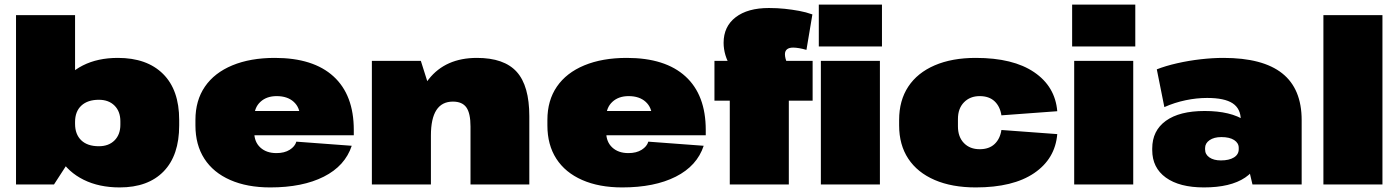

<svg xmlns="http://www.w3.org/2000/svg" viewBox="-20 -806 6111 839"><path d="M503 13Q413 13 345.5 -20.5Q278 -54 241.5 -114.5Q205 -175 204 -257V-284Q205 -366 241 -426.5Q277 -487 342 -520Q407 -553 495 -553Q622 -553 692.5 -483Q763 -413 763 -282V-258Q763 -127 695 -57Q627 13 503 13ZM50 -740H308V-142L216 0H50ZM412 -167Q455 -167 480.5 -192.5Q506 -218 506 -261V-276Q506 -319 480.5 -344.5Q455 -370 412 -370Q363 -370 335.5 -344.5Q308 -319 308 -273V-265Q308 -219 335 -193Q362 -167 412 -167Z M1161 13Q1060 13 986 -19.5Q912 -52 873 -112.5Q834 -173 834 -258V-282Q834 -367 875.5 -427.5Q917 -488 995.5 -520.5Q1074 -553 1181 -553Q1349 -553 1437.5 -472Q1526 -391 1526 -238V-215H1045V-321H1324L1291 -281V-294Q1291 -336 1263.5 -361Q1236 -386 1189 -386Q1145 -386 1118 -361Q1091 -336 1091 -294V-228Q1091 -186 1117.5 -161.5Q1144 -137 1188 -137Q1223 -137 1246 -151.5Q1269 -166 1275 -187L1517 -169Q1488 -81 1395 -34Q1302 13 1161 13Z M2036 -253Q2036 -311 2018 -336.5Q2000 -362 1959 -362Q1911 -362 1887 -325Q1863 -288 1863 -214L1780 -114V-190Q1780 -367 1853.5 -460Q1927 -553 2064 -553Q2183 -553 2238 -492Q2293 -431 2293 -298V0H2036ZM1605 -540H1819L1863 -401V0H1605Z M2699 13Q2598 13 2524 -19.5Q2450 -52 2411 -112.5Q2372 -173 2372 -258V-282Q2372 -367 2413.5 -427.5Q2455 -488 2533.5 -520.5Q2612 -553 2719 -553Q2887 -553 2975.5 -472Q3064 -391 3064 -238V-215H2583V-321H2862L2829 -281V-294Q2829 -336 2801.5 -361Q2774 -386 2727 -386Q2683 -386 2656 -361Q2629 -336 2629 -294V-228Q2629 -186 2655.5 -161.5Q2682 -137 2726 -137Q2761 -137 2784 -151.5Q2807 -166 2813 -187L3055 -169Q3026 -81 2933 -34Q2840 13 2699 13Z M3169 -366H3102V-540H3274L3227 -440Q3195 -478 3176.5 -508Q3158 -538 3150 -565Q3142 -592 3142 -619Q3142 -690 3194.5 -730.5Q3247 -771 3340 -771Q3377 -771 3409.5 -767.5Q3442 -764 3472 -758.5Q3502 -753 3530 -743L3504 -588Q3487 -593 3472 -595.5Q3457 -598 3446 -598Q3428 -598 3419 -590.5Q3410 -583 3410 -569Q3410 -552 3420 -529.5Q3430 -507 3451 -475L3302 -540H3531V-366H3427V0H3169ZM3825 -540V0H3567V-540ZM3834 -786V-603H3558V-786Z M4244 13Q4140 13 4064.5 -19.5Q3989 -52 3949 -112.5Q3909 -173 3909 -258V-282Q3909 -367 3949 -427.5Q3989 -488 4064.5 -520.5Q4140 -553 4244 -553Q4407 -553 4499 -490.5Q4591 -428 4600 -320L4356 -302Q4350 -341 4326 -363.5Q4302 -386 4261 -386Q4219 -386 4192.5 -359Q4166 -332 4166 -286V-254Q4166 -208 4192 -181Q4218 -154 4261 -154Q4302 -154 4326 -176.5Q4350 -199 4356 -238L4600 -220Q4591 -112 4499 -49.5Q4407 13 4244 13Z M4932 -540V0H4674V-540ZM4941 -786V-603H4665V-786Z M5402 -216V-281Q5402 -331 5366.5 -354.5Q5331 -378 5255 -378Q5209 -378 5161 -368Q5113 -358 5068 -338L5035 -503Q5073 -518 5123.5 -529.5Q5174 -541 5226.5 -547Q5279 -553 5326 -553Q5498 -553 5583 -485.5Q5668 -418 5668 -281V0H5453ZM5241 13Q5134 13 5074.5 -30Q5015 -73 5015 -150V-157Q5015 -235 5074.5 -278Q5134 -321 5244 -321Q5358 -321 5421.5 -278.5Q5485 -236 5485 -158V-151Q5485 -73 5421 -30Q5357 13 5241 13ZM5315 -105Q5351 -105 5372 -118Q5393 -131 5393 -154V-160Q5393 -181 5373 -194Q5353 -207 5317 -207Q5285 -207 5265.5 -193.5Q5246 -180 5246 -159V-153Q5246 -131 5265 -118Q5284 -105 5315 -105Z M6021 -740V0H5763V-740Z"/></svg>

Font: Pathway Extreme 28pt Black
Style: Regular
Weight: 900
Designer: Eduardo Rodriguez Tunni
Foundry: Eduardo Rodriguez Tunni
Version: Version 1.001;gftools[0.9.26]